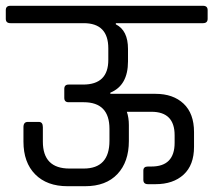

<svg xmlns="http://www.w3.org/2000/svg" viewBox="-39 -643 737 663"><path d="M-3 -623H662Q678 -623 678 -608V-578Q678 -563 662 -563H361V-559Q403 -538 403 -474V-431Q403 -348 342 -323V-319H498Q559 -319 595 -285Q631 -251 631 -187V-136Q631 -73 595 -40Q559 -7 498 -7H472Q456 -7 456 -22V-54Q456 -68 472 -68H484Q564 -68 564 -150V-176Q564 -257 484 -257H399Q406 -237 406 -211V-156Q406 -84 366.5 -42Q327 0 255 0H194Q123 0 82.5 -41Q42 -82 42 -154V-204Q42 -222 57 -222H95Q109 -222 109 -204V-154Q109 -61 201 -61H250Q339 -61 339 -157V-198Q339 -290 250 -290H198Q183 -290 183 -305V-336Q183 -351 198 -351H248Q335 -351 335 -436V-476Q335 -563 250 -563H-3Q-19 -563 -19 -578V-608Q-19 -623 -3 -623Z"/></svg>

Font: Rajdhani Medium
Style: Regular
Weight: 500
Designer: Satya Rajpurohit, Jyotish Sonowal
Foundry: Indian Type Foundry
Version: Version 1.201 February 1, 2022